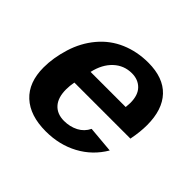

<svg xmlns="http://www.w3.org/2000/svg" viewBox="-134 -698 868 868"><g transform="rotate(45 300.0 -264.0)"><path d="M252.4 9.8Q151.4 9.8 96.2 -41.3Q41 -92.3 41 -188Q41 -249.5 61.8 -316.7Q82.5 -383.8 125.5 -435.1Q168.5 -486.3 229 -512.2Q289.6 -538.1 360.8 -538.1Q457 -538.1 506.8 -485.4Q556.6 -432.6 556.6 -334.5Q556.6 -291.5 546.9 -241.7L546.4 -237.8H188Q183.1 -213.4 183.1 -189.5Q183.1 -137.2 208 -109.6Q232.9 -82 277.3 -82Q314.9 -82 345.5 -97.9Q376 -113.8 391.1 -145L518.1 -133.8Q477.5 -64.9 408.2 -27.6Q338.9 9.8 252.4 9.8ZM342.3 -451.7Q292 -451.7 255.6 -417.7Q219.2 -383.8 205.6 -323.7H430.2L432.1 -351.6Q432.1 -401.4 407.2 -426.5Q382.3 -451.7 342.3 -451.7Z"/></g></svg>

Font: Liberation Mono
Style: Bold Italic
Weight: 700
Italic angle: -12°
Monospace: yes
Designer: Steve Matteson
Foundry: Ascender Corporation
Version: Version 2.1.5